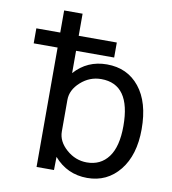

<svg xmlns="http://www.w3.org/2000/svg" viewBox="-85 -826 818 911"><g transform="rotate(10 324.5 -370.0)"><path d="M522.5 -260.7Q522.5 -461.9 380.9 -461.9Q325.2 -461.9 282.2 -423.3Q239.3 -384.8 239.3 -336.9V-184.6Q239.3 -136.7 282.7 -98.6Q326.2 -60.5 380.9 -60.5Q447.3 -60.5 484.9 -110.8Q522.5 -161.1 522.5 -260.7ZM35.2 -573.2V-645.5H150.4V-752H239.3V-645.5H422.9V-573.2H239.3V-465.8Q300.8 -535.2 395.5 -535.2Q494.1 -535.2 552.2 -462.9Q610.4 -390.6 610.4 -260.7Q610.4 -135.7 550.8 -62Q491.2 11.7 395.5 11.7Q298.8 11.7 235.4 -61.5L234.4 2H150.4V-573.2Z"/></g></svg>

Font: irohakakuC Regular
Style: Regular
Weight: 400
Designer: [Source Han Sans]
Ryoko NISHIZUKA Ë•øÂ°öÊ∂ºÂ≠ê (kana & ideographs); Paul D. Hunt (Latin, Greek & Cyrillic); Wenlong ZHAN
Version: Version 1.001.20160904